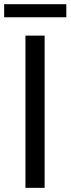

<svg xmlns="http://www.w3.org/2000/svg" viewBox="-22 -905 340 925"><path d="M100.6 0V-733.4H193V0ZM-2 -821.8V-884.8H297.5V-821.8Z"/></svg>

Font: Noto Sans KR Thin
Style: Regular
Weight: 100
Designer: Ryoko NISHIZUKA 西塚涼子 (kana, bopomofo & ideographs); Paul D. Hunt (Latin, Greek & Cyrillic); Sandoll Communications 산돌커뮤니
Foundry: Adobe
Version: Version 2.004-H2;hotconv 1.0.118;makeotfexe 2.5.65603